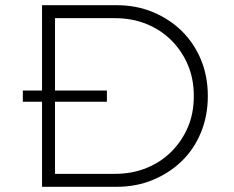

<svg xmlns="http://www.w3.org/2000/svg" viewBox="-20 -720 903 740"><path d="M68 -328V-371H392V-328ZM142 0V-700H429Q505 -700 569 -673.5Q633 -647 680.5 -600.5Q728 -554 754.5 -490Q781 -426 781 -350Q781 -274 754.5 -209.5Q728 -145 680.5 -99Q633 -53 569 -26.5Q505 0 429 0ZM192 -33 178 -50H424Q489 -50 544.5 -72.5Q600 -95 640.5 -135.5Q681 -176 704 -229.5Q727 -283 727 -350Q727 -416 704 -470Q681 -524 640.5 -564.5Q600 -605 544.5 -627.5Q489 -650 424 -650H175L192 -665Z"/></svg>

Font: Lexend Exa ExtraLight
Style: Regular
Weight: 250
Designer: Bonnie Shaver-Troup, Thomas Jockin
Foundry: Lexend
Version: Version 1.007